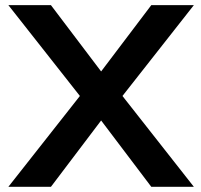

<svg xmlns="http://www.w3.org/2000/svg" viewBox="-20 -718 773 738"><path d="M287.1 -349.1 12.2 -698.2H175.8L368.7 -443.4L561.5 -698.2H725.1L450.7 -349.1L725.1 0H561.5L368.7 -254.9L175.8 0H12.2Z"/></svg>

Font: SansationBold
Style: Bold
Weight: 700
Designer: Bernd Montag
Version: Version 1.301